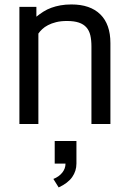

<svg xmlns="http://www.w3.org/2000/svg" viewBox="-20 -549 575 850"><path d="M141.1 -518.6V-475.1Q156.2 -487.3 172.4 -497.6Q188.5 -507.8 207.3 -514.6Q226.1 -521.5 248 -525.4Q270 -529.3 296.4 -529.3Q379.4 -529.3 424.1 -485.4Q468.8 -441.4 468.8 -358.4V0H384.8V-343.3Q384.8 -371.6 379.9 -392.6Q375 -413.6 362.5 -427.7Q350.1 -441.9 329.1 -449Q308.1 -456.1 276.4 -456.1Q249 -456.1 228.5 -450.9Q208 -445.8 192.6 -437.7Q177.2 -429.7 166.7 -419.7Q156.2 -409.7 149.9 -400.4V0H65.9V-518.6ZM222.2 175.3V75.2H318.4V175.3Q318.4 208 299.6 234.9Q280.8 261.7 239.7 280.8L216.3 243.2Q241.2 233.4 255.6 215.3Q270 197.3 270 175.3Z"/></svg>

Font: Arian AMU
Style: Regular
Weight: 400
Designer: Ruben Hakobyan (Tarumian)
Foundry: Ruben Hakobyan (Tarumian)
Version: Version 4.003